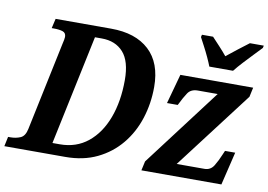

<svg xmlns="http://www.w3.org/2000/svg" viewBox="-102 -893 1426 1021"><g transform="rotate(10 611.0 -383.0)"><path d="M-22 0 -11 -52H2Q31 -52 55.5 -62.5Q80 -73 88 -113L188 -589Q191 -602 193 -612Q195 -622 195 -628Q195 -650 176.5 -656Q158 -662 129 -662H117L129 -714H429Q561 -714 634.5 -646Q708 -578 708 -448Q708 -359 682 -278Q656 -197 604.5 -134.5Q553 -72 478.5 -36Q404 0 307 0ZM267 -61Q355 -61 418 -112Q481 -163 514.5 -252.5Q548 -342 548 -457Q548 -559 505.5 -606.5Q463 -654 389 -654H352L227 -61ZM718 0 729 -50 1047 -470H940Q903 -470 886 -444.5Q869 -419 850 -380L848 -376H790L834 -536H1227L1216 -485L897 -66H1047Q1080 -66 1097.5 -95Q1115 -124 1128 -156L1138 -179H1193L1150 0ZM978 -606Q970 -627 957.5 -654Q945 -681 931 -707.5Q917 -734 907 -753L910 -766H970Q986 -749 1011 -722Q1036 -695 1052 -675Q1077 -695 1112 -722.5Q1147 -750 1169 -766H1244L1241 -753Q1223 -734 1198.5 -708.5Q1174 -683 1149.5 -656.5Q1125 -630 1106 -606Z"/></g></svg>

Font: Noto Serif SemiCondensed
Style: Bold Italic
Weight: 700
Width: 4
Italic angle: -12°
Designer: Monotype Design Team
Foundry: Monotype Imaging Inc.
Version: Version 2.014